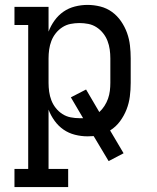

<svg xmlns="http://www.w3.org/2000/svg" viewBox="-20 -548 640 783"><path d="M258 215H39V141H95V-446H39V-520H178V-419Q187 -443 202.5 -464.5Q218 -486 239 -500.5Q260 -515 285.5 -521.5Q311 -528 337 -528Q363 -528 389 -521.5Q415 -515 436.5 -499.5Q458 -484 473.5 -461.5Q489 -439 498 -414Q507 -389 510 -362.5Q513 -336 513 -310V-210Q513 -182 509.5 -154.5Q506 -127 496 -101.5Q486 -76 469.5 -53.5Q453 -31 429 -16L484 77L423 109L362 7Q356 7 349.5 7.5Q343 8 337 8Q311 8 285.5 1.5Q260 -5 239 -19.5Q218 -34 202.5 -55.5Q187 -77 178 -101V141H258ZM304 -66H319L269 -151L331 -183L385 -91Q397 -102 406 -116Q415 -130 420.5 -145.5Q426 -161 428 -177.5Q430 -194 430 -210V-310Q430 -328 427.5 -346Q425 -364 418.5 -381Q412 -398 400.5 -412.5Q389 -427 373.5 -437Q358 -447 340 -450.5Q322 -454 304 -454Q286 -454 268 -450.5Q250 -447 234.5 -437Q219 -427 207.5 -412.5Q196 -398 189.5 -381Q183 -364 180.5 -346Q178 -328 178 -310V-210Q178 -192 180.5 -174Q183 -156 189.5 -139Q196 -122 207.5 -107.5Q219 -93 234.5 -83Q250 -73 268 -69.5Q286 -66 304 -66Z"/></svg>

Font: Iosevka Etoile
Style: Regular
Weight: 400
Designer: Belleve Invis
Foundry: Belleve Invis
Version: Version 33.2.4